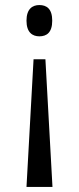

<svg xmlns="http://www.w3.org/2000/svg" viewBox="-20 -561 314 761"><path d="M136 -541C109 -541 85 -526 85 -479C85 -432 109 -417 136 -417C165 -417 187 -432 187 -479C187 -526 165 -541 136 -541ZM160 -326H113L85 180H188Z"/></svg>

Font: Noto Serif Armenian ExtraCondensed
Style: Regular
Weight: 400
Width: 2
Designer: Monotype Design Team
Foundry: Monotype Imaging Inc.
Version: Version 2.008